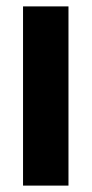

<svg xmlns="http://www.w3.org/2000/svg" viewBox="-20 -580 286 600"><path d="M52 0V-560H194V0Z"/></svg>

Font: Tektur SemiBold
Style: Regular
Weight: 600
Designer: Adam Jagosz
Foundry: Adam Jagosz
Version: Version 1.005;gftools[0.9.30]